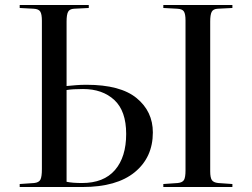

<svg xmlns="http://www.w3.org/2000/svg" viewBox="-20 -750 1011 770"><path d="M59 0V-12L117 -16Q136 -18 142 -29.5Q148 -41 148 -72V-667Q148 -693 141.5 -703.5Q135 -714 115 -715L59 -718V-730H336V-718L277 -715Q259 -714 253 -702.5Q247 -691 247 -664V-405Q269 -407 286 -408.5Q303 -410 327 -410Q463 -410 528 -356.5Q593 -303 593 -219Q593 -119 520.5 -59.5Q448 0 311 0ZM635 0V-12L693 -16Q712 -18 718 -28.5Q724 -39 724 -67V-668Q724 -694 717.5 -704Q711 -714 691 -715L635 -718V-730H912V-718L853 -715Q835 -714 829 -702.5Q823 -691 823 -664V-63Q823 -38 829.5 -28Q836 -18 855 -16L912 -12V0ZM247 -21Q270 -16 309 -16Q396 -16 441 -68Q486 -120 486 -213Q486 -305 438.5 -349Q391 -393 313 -393Q272 -393 247 -389Z"/></svg>

Font: Display Regular
Style: Regular
Weight: 400
Designer: Latin by Veronika Burian and Jose Scaglione. Greek by Irene Vlachou. Cyrillic by Vera Evstafieva.
Foundry: TypeTogether
Version: Version 3.002